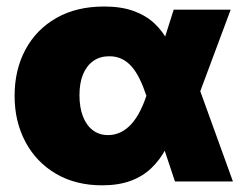

<svg xmlns="http://www.w3.org/2000/svg" viewBox="-20 -552 750 584"><path d="M290.5 11.7Q210.4 11.7 150.4 -23.4Q90.3 -58.6 57.4 -120.4Q24.4 -182.1 24.4 -260.3Q24.4 -339.8 57.4 -401.1Q90.3 -462.4 151.4 -497.3Q212.4 -532.2 296.9 -532.2Q348.1 -532.2 385.7 -518.8Q423.3 -505.4 449.5 -481Q475.6 -456.5 492.4 -423.8Q509.3 -391.1 519.5 -352.5H551.8L585 -286.1L688.5 0H512.2L424.8 -262.2Q415.5 -290 404.5 -312.3Q393.6 -334.5 380.4 -349.6Q367.2 -364.7 350.3 -372.8Q333.5 -380.9 312.5 -380.9Q284.2 -380.9 263.9 -366.7Q243.7 -352.5 232.7 -326.2Q221.7 -299.8 221.7 -262.7Q221.7 -225.1 232.2 -198Q242.7 -170.9 262.2 -156Q281.7 -141.1 308.6 -141.1Q329.6 -141.1 347.7 -150.1Q365.7 -159.2 379.9 -175Q394 -190.9 405.3 -212.6Q416.5 -234.4 424.8 -259.3L508.3 -522.5H681.6L583.5 -259.3L548.3 -177.7H515.6Q503.4 -135.3 485.1 -100.6Q466.8 -65.9 440.2 -40.5Q413.6 -15.1 376.7 -1.7Q339.8 11.7 290.5 11.7Z"/></svg>

Font: Inter 28pt Black
Style: Regular
Weight: 900
Designer: Rasmus Andersson
Foundry: rsms
Version: Version 4.001;git-66647c0bb